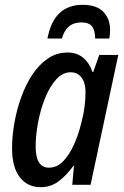

<svg xmlns="http://www.w3.org/2000/svg" viewBox="-20 -767 515 797"><path d="M149 10Q94 10 62 -31.5Q30 -73 30 -152Q30 -201 39.5 -255.5Q49 -310 67.5 -362Q86 -414 113.5 -456Q141 -498 178 -523.5Q215 -549 260 -549Q299 -549 325 -527.5Q351 -506 364 -468H367L392 -539H471L356 0H280L287 -79H285Q256 -39 223.5 -14.5Q191 10 149 10ZM183 -71Q216 -71 241.5 -97Q267 -123 286 -164.5Q305 -206 316 -251Q327 -292 331 -324Q335 -356 335 -385Q335 -423 318.5 -445Q302 -467 273 -467Q240 -467 213 -437Q186 -407 167 -359.5Q148 -312 138 -258.5Q128 -205 128 -159Q128 -71 183 -71ZM177 -607Q203 -747 323 -747Q381 -747 409 -718Q437 -689 437 -642Q437 -633 436 -624Q435 -615 434 -607H375Q375 -641 362 -657.5Q349 -674 318 -674Q255 -674 237 -607Z"/></svg>

Font: Noto Sans Condensed Medium
Style: Italic
Weight: 500
Width: 3
Italic angle: -12°
Designer: Monotype Design Team
Foundry: Monotype Imaging Inc.
Version: Version 2.013; ttfautohint (v1.8.4.7-5d5b)